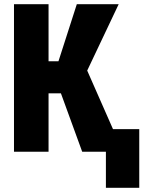

<svg xmlns="http://www.w3.org/2000/svg" viewBox="-20 -731 721 925"><path d="M213.9 -710.9V0H47.4V-710.9ZM551.8 -710.9 348.1 -281.2H186L165 -436H261.7L350.1 -710.9ZM376 0 262.7 -311 384.8 -425.8 572.3 0ZM650.9 -108.9V173.8H490.2V-108.9Z"/></svg>

Font: Roboto Condensed Black
Style: Regular
Weight: 900
Designer: Christian Robertson
Foundry: Google
Version: Version 3.008; 2023